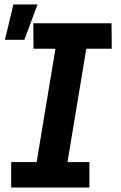

<svg xmlns="http://www.w3.org/2000/svg" viewBox="-20 -839 540 859"><path d="M2 -661 40 -819H148L89 -661ZM30 0V-114H144L228 -621H130L129 -735H479L480 -621H366L282 -114H380V0Z"/></svg>

Font: Iosevka SS18 Heavy
Style: Italic
Weight: 900
Italic angle: -9°
Monospace: yes
Designer: Belleve Invis
Foundry: Belleve Invis
Version: Version 25.1.1; ttfautohint (v1.8.4)